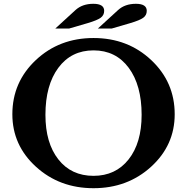

<svg xmlns="http://www.w3.org/2000/svg" viewBox="-20 -980 984 1010"><path d="M899 -379Q899 -216 775 -103Q651 10 472 10Q293 10 169 -103Q45 -216 45 -379Q45 -548 168.5 -664Q292 -780 472 -780Q652 -780 775.5 -664Q899 -548 899 -379ZM472 -55Q588 -55 656.5 -141.5Q725 -228 725 -376Q725 -532 657 -623.5Q589 -715 472 -715Q355 -715 287 -623.5Q219 -532 219 -376Q219 -228 287 -141.5Q355 -55 472 -55ZM344 -830H271L377 -927Q413 -960 471 -960Q528 -960 528 -923Q528 -900 509.5 -886.5Q491 -873 440 -858ZM568 -830H495L601 -927Q637 -960 695 -960Q752 -960 752 -923Q752 -900 733.5 -886.5Q715 -873 664 -858Z"/></svg>

Font: Libre Baskerville
Style: Bold
Weight: 700
Designer: Pablo Impallari, Rodrigo Fuenzalida
Foundry: Pablo Impallari, Rodrigo Fuenzalida
Version: Version 1.000